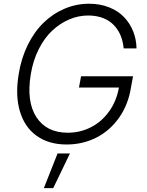

<svg xmlns="http://www.w3.org/2000/svg" viewBox="-20 -757 781 1019"><path d="M636.4 -500Q633.5 -529.8 624.8 -555.8Q616.1 -581.7 600.7 -603.7Q585.2 -625.7 563.9 -641.3Q542.6 -657 513 -665.8Q483.3 -674.7 447.4 -674.7Q396.3 -674.7 347.5 -653.9Q298.7 -633.2 257.5 -594.8Q216.3 -556.5 185.9 -496.6Q155.5 -436.8 143.5 -363.6Q119.3 -218 173.1 -135.3Q226.9 -52.6 339.8 -52.6Q405.2 -52.6 462.2 -81.5Q519.2 -110.4 558.8 -165.3Q598.4 -220.2 611.2 -292.6H399.1L410.2 -352.3H686.1L675.1 -292.6Q660.5 -201 611.7 -131.9Q562.9 -62.9 490.8 -26.5Q418.7 9.9 333.8 9.9Q239.3 9.9 175.1 -35.7Q110.8 -81.3 85.6 -166.2Q60.4 -251.1 79.2 -363.6Q92.7 -447.8 127.1 -517.9Q161.6 -588.1 210.8 -636Q259.9 -683.9 322.3 -710.6Q384.6 -737.2 452.8 -737.2Q511 -737.2 558.9 -718.2Q606.9 -699.2 638.1 -666.5Q669.4 -633.9 686.6 -591.1Q703.8 -548.3 704.5 -500ZM212.7 241.5 285.5 57.5H351.2L262.4 241.5Z"/></svg>

Font: Karasuma Gothic
Style: Light Italic
Weight: 300
Italic angle: 9.39998°
Designer: Rasmus Andersson / Ryoko Nishizuka
Foundry: rsms
Version: Version 1.00